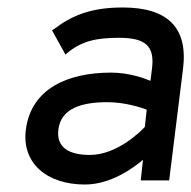

<svg xmlns="http://www.w3.org/2000/svg" viewBox="-20 -482 511 513"><path d="M119 -401 155 -336 159 -340C198 -372 236 -381 298 -381C369 -381 394 -359 386 -298L382 -266C368 -272 326 -288 277 -288C162 -288 63 -246 49 -135C38 -46 105 11 207 11C277 11 337 -34 362 -55L356 0H432L469 -298C483 -409 427 -462 308 -462C222 -462 171 -440 124 -404ZM136 -136C143 -193 199 -209 267 -209C315 -209 359 -194 372 -189L367 -143C358 -133 294 -68 220 -68C163 -68 130 -89 136 -136Z"/></svg>

Font: Charger
Style: BdIt
Weight: 400
Designer: Jasper
Foundry: Cannot Into Space Fonts
Version: Version 0.98